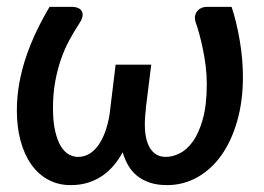

<svg xmlns="http://www.w3.org/2000/svg" viewBox="-20 -530 768 558"><path d="M653 -510Q660.5 -488 666.5 -462.8Q672.5 -437.5 677 -410.8Q681.5 -384 683.8 -357.5Q686 -331 686 -307Q686 -236 669.2 -177.8Q652.5 -119.5 623 -78.2Q593.5 -37 553 -14.5Q512.5 8 465.5 8Q437 8 415.5 0.8Q394 -6.5 378.2 -19.2Q362.5 -32 352.5 -49.5Q342.5 -67 336.5 -87.5Q325.5 -67 310.8 -49.5Q296 -32 277.5 -19.2Q259 -6.5 236 0.8Q213 8 185.5 8Q149 8 120 -7.8Q91 -23.5 70.8 -52.2Q50.5 -81 39.8 -120.8Q29 -160.5 29 -208.5Q29 -250 36.2 -289.2Q43.5 -328.5 56.2 -366Q69 -403.5 86.2 -439.5Q103.5 -475.5 124 -510H191.5Q198.5 -510 205.8 -507.2Q213 -504.5 217 -498.8Q221 -493 220 -483.8Q219 -474.5 210 -461Q195.5 -439 181.8 -413.8Q168 -388.5 157.5 -358.5Q147 -328.5 140.5 -293.2Q134 -258 134 -216Q134 -175.5 140.5 -148.2Q147 -121 157.2 -104.5Q167.5 -88 180.5 -81Q193.5 -74 206.5 -74Q225 -74 239.8 -83Q254.5 -92 266 -108.2Q277.5 -124.5 285.8 -147.2Q294 -170 298.5 -198L316 -342H419.5L403.5 -213H404Q400 -182 401.2 -156.5Q402.5 -131 409.5 -112.8Q416.5 -94.5 429.5 -84.2Q442.5 -74 462 -74Q481 -74 502 -84.2Q523 -94.5 540.5 -118.8Q558 -143 569.5 -184Q581 -225 581 -286.5Q581 -311.5 577.8 -337.8Q574.5 -364 569.5 -388Q564.5 -412 559 -432Q553.5 -452 549 -464Q545 -476.5 547.2 -485.2Q549.5 -494 554.8 -499.5Q560 -505 566.8 -507.5Q573.5 -510 579 -510Z"/></svg>

Font: Lato SemiBold
Style: Italic
Weight: 600
Italic angle: -7°
Designer: Lukasz Dziedzic with Adam Twardoch and Botio Nikoltchev
Foundry: tyPoland Lukasz Dziedzic
Version: Version 2.015; 2015-08-06; http://www.latofonts.com/